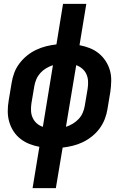

<svg xmlns="http://www.w3.org/2000/svg" viewBox="-20 -755 640 990"><path d="M148 215 183 2Q156 -3 131 -13Q106 -23 85 -39.5Q64 -56 49.5 -78.5Q35 -101 27.5 -127Q20 -153 20 -181.5Q20 -210 25 -238L40 -328Q44 -354 53.5 -379.5Q63 -405 80 -427.5Q97 -450 119 -468Q141 -486 166.5 -498Q192 -510 218 -516.5Q244 -523 271 -526L305 -735H425L390 -522Q417 -517 442.5 -507Q468 -497 488.5 -480.5Q509 -464 524 -441.5Q539 -419 546.5 -393Q554 -367 553.5 -338.5Q553 -310 549 -282L534 -192Q530 -166 520 -140.5Q510 -115 493.5 -92.5Q477 -70 454.5 -52Q432 -34 407 -22Q382 -10 355.5 -3.5Q329 3 303 6L268 215ZM320 -101Q338 -107 355 -117Q372 -127 385.5 -141.5Q399 -156 406.5 -173.5Q414 -191 417 -209L432 -298Q435 -318 434 -337Q433 -356 425.5 -372.5Q418 -389 404 -401Q390 -413 373 -419ZM201 -101 253 -419Q235 -413 218 -403Q201 -393 188 -378.5Q175 -364 167.5 -346.5Q160 -329 157 -311L142 -222Q139 -202 140 -183Q141 -164 148.5 -147.5Q156 -131 169.5 -119Q183 -107 201 -101Z"/></svg>

Font: Iosevka SS04 Extended Oblique
Style: Bold
Weight: 700
Width: 7
Italic angle: -9°
Monospace: yes
Designer: Belleve Invis
Foundry: Belleve Invis
Version: Version 19.0.0; ttfautohint (v1.8.4)